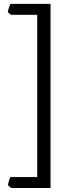

<svg xmlns="http://www.w3.org/2000/svg" viewBox="-20 -801 348 985"><path d="M37.1 163.6 21 149.4Q22.5 138.2 26.1 126Q29.8 113.8 33.2 107.4H170.9V-725.1H37.1L20 -737.8Q21.5 -748.5 25.6 -760.7Q29.8 -772.9 33.2 -781.2H239.3V163.6Z"/></svg>

Font: Gentium Kaktovik
Style: Regular
Weight: 400
Designer: J. Victor Gaultney and Annie Olsen
Foundry: SIL International
Version: Version 1.102; 2013; Maintenance release